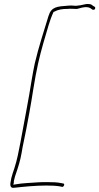

<svg xmlns="http://www.w3.org/2000/svg" viewBox="-20 -796 491 950"><path d="M152 -482C146 -456 142 -429 137 -402C121 -299 100 -197 81 -91C72 -45 65 -6 51 37C45 55 39 72 36 85C35 90 34 96 33 102C28 124 33 136 50 133H51C97 128 154 122 209 122C232 122 258 123 275 126L285 128C289 129 290 129 291 128C299 124 300 112 293 112L283 110C265 106 240 105 213 105C198 105 184 105 170 106C131 109 90 110 58 116L46 118L49 104L48 102L52 86C53 81 55 74 58 66C69 34 81 -3 87 -40C93 -79 102 -113 110 -157C115 -182 120 -209 125 -237C140 -317 150 -400 169 -484C184 -551 204 -615 221 -673C227 -693 236 -718 245 -737L248 -738C268 -749 289 -752 314 -752C328 -754 355 -751 362 -752C375 -755 394 -763 414 -760C417 -760 424 -758 428 -755L438 -748H439C440 -747 440 -747 444 -748C449 -749 451 -750 451 -758C451 -761 450 -761 449 -762L439 -768C434 -774 425 -776 419 -776H418C402 -778 385 -769 362 -768C357 -767 352 -767 345 -768C336 -769 326 -769 317 -768C263 -764 234 -763 220 -717C197 -641 172 -567 152 -482Z"/></svg>

Font: Stray Cat
Style: ExLtObl
Weight: 200
Version: Version 1.0